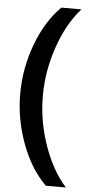

<svg xmlns="http://www.w3.org/2000/svg" viewBox="-63 -828 482 1031"><g transform="rotate(5 178.0 -313.0)"><path d="M225 167Q142 85 93.5 -45.5Q45 -176 45 -313Q45 -450 93.5 -580.5Q142 -711 225 -793H333Q257 -708 212 -577Q167 -446 167 -313Q167 -178 212.5 -47.5Q258 83 333 167Z"/></g></svg>

Font: Mona Sans SemiBold
Style: Regular
Weight: 600
Designer: Deni Anggara
Foundry: GitHub
Version: Version 2.000;Glyphs 3.2.3 (3260)